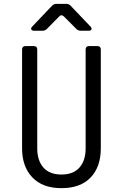

<svg xmlns="http://www.w3.org/2000/svg" viewBox="-20 -970 640 1000"><path d="M300 10Q202 10 148.5 -46Q95 -102 95 -197V-712Q95 -730 113 -730H156Q174 -730 174 -712V-197Q174 -134 206 -97.5Q238 -61 300 -61Q362 -61 394 -97.5Q426 -134 426 -197V-712Q426 -730 444 -730H487Q505 -730 505 -712V-197Q505 -101 452 -45.5Q399 10 300 10ZM158 -810Q146 -810 143 -817Q140 -824 148 -832L252 -941Q261 -950 274 -950H325Q338 -950 347 -941L451 -832Q459 -824 456.5 -817Q454 -810 442 -810H400Q387 -810 378 -819L313 -884Q300 -897 288 -884L224 -819Q215 -810 202 -810Z"/></svg>

Font: Pitagon Sans Mono Light
Style: Regular
Weight: 300
Monospace: yes
Designer: Travis Tran
Foundry: Pitagon
Version: Version 1.001; ttfautohint (v1.8.4.7-5d5b);gftools[0.9.26]